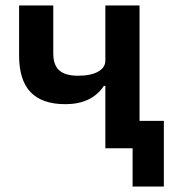

<svg xmlns="http://www.w3.org/2000/svg" viewBox="-20 -542 638 702"><path d="M464.8 140.1V0H365.2V-228H359.9Q314.9 -161.1 219.2 -161.1Q133.8 -161.1 91.8 -205.1Q49.8 -249 49.8 -338.9V-522H174.8V-346.2Q174.8 -304.2 196.8 -284.7Q218.8 -265.1 265.1 -265.1Q312 -265.1 338.6 -280Q365.2 -294.9 365.2 -320.8V-522H490.2V-100.1H579.1V140.1Z"/></svg>

Font: Anuphan SemiBold
Style: Bold
Weight: 600
Designer: Mike Abbink, Paul van der Laan, Pieter van Rosmalen, Mint Tantisuwanna
Foundry: Bold Monday; Cadson Demak
Version: Version 3.002;hotconv 1.0.109;makeotfexe 2.5.65596